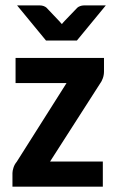

<svg xmlns="http://www.w3.org/2000/svg" viewBox="-20 -703 437 723"><path d="M26.9 0ZM371.6 -434.1Q371.6 -420.4 367.2 -408.2Q362.8 -396 356.4 -387.7L168.5 -94.7H367.2V0H26.9V-51.3Q26.9 -59.6 30.8 -71.8Q34.7 -84 43 -93.8L230.5 -390.1H38.6V-484.9H371.6ZM44.4 -682.6H130.4Q137.7 -682.6 144.3 -680.2Q150.9 -677.7 154.8 -674.3L202.1 -624.5Q207.5 -618.7 212.9 -612.3Q215.8 -615.7 218.5 -618.9Q221.2 -622.1 224.1 -625L271 -673.8Q274.4 -677.2 281.5 -679.9Q288.6 -682.6 295.9 -682.6H378.4L269.5 -550.3H153.3Z"/></svg>

Font: Carlito
Style: Bold
Weight: 700
Designer: Lukasz Dziedzic
Foundry: tyPoland Lukasz Dziedzic
Version: Version 1.104